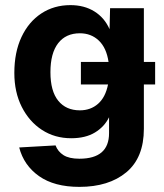

<svg xmlns="http://www.w3.org/2000/svg" viewBox="-20 -568 640 750"><path d="M290 162Q192 162 132.5 120Q73 78 55 8L197 0Q206 24 228 38Q250 52 290 52Q406 52 406 -48V-110Q388 -73 351 -50.5Q314 -28 258 -28Q194 -28 144 -60.5Q94 -93 65 -150.5Q36 -208 36 -283Q36 -364 64 -423.5Q92 -483 141.5 -515.5Q191 -548 255 -548Q309 -548 348.5 -523.5Q388 -499 408 -454L410 -536H542V-326H586V-238H542V-65Q542 48 473.5 105Q405 162 290 162ZM292 -137Q334 -137 363 -162.5Q392 -188 402 -238H296V-326H404Q396 -381 366 -409.5Q336 -438 292 -438Q237 -438 207 -399Q177 -360 177 -286Q177 -212 207.5 -174.5Q238 -137 292 -137Z"/></svg>

Font: Geist Mono
Style: Bold
Weight: 700
Monospace: yes
Designer: Basement.studio, Andrés Briganti, Mateo Zaragoza
Foundry: Basement.studio, Vercel, Andrés Briganti, Guido Ferreyra, Mateo Zaragoza
Version: Version 1.500; ttfautohint (v1.8.4.7-5d5b)